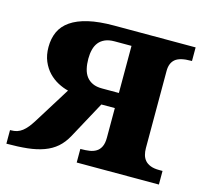

<svg xmlns="http://www.w3.org/2000/svg" viewBox="-83 -631 780 725"><g transform="rotate(15 306.5 -268.0)"><path d="M294.9 -479Q272.9 -479 257.8 -472.4Q242.7 -465.8 233.4 -454.1Q224.1 -442.4 220 -426Q215.8 -409.7 215.8 -390.1Q215.8 -368.7 220 -351.1Q224.1 -333.5 233.6 -321Q243.2 -308.6 258.1 -301.8Q272.9 -294.9 294.9 -294.9H360.8V-479ZM230 -91.8Q214.8 -64 194.3 -46.1Q173.8 -28.3 145.8 -18.1Q117.7 -7.8 81.8 -3.9Q45.9 0 0 0V-53.2H2.9Q16.6 -53.2 27.3 -56.6Q38.1 -60.1 47.6 -67.4Q57.1 -74.7 66.2 -85.9Q75.2 -97.2 85 -112.8L172.9 -253.9Q152.8 -258.8 132.6 -269.5Q112.3 -280.3 95.9 -297.4Q79.6 -314.5 69.3 -338.6Q59.1 -362.8 59.1 -394Q59.1 -427.2 71 -453.6Q83 -480 109.4 -498.3Q135.7 -516.6 177.2 -526.4Q218.8 -536.1 277.8 -536.1H596.2V-482.9H592.8Q549.3 -482.9 531.2 -467.8Q513.2 -452.6 513.2 -421.9V-120.1Q513.2 -106.4 516.4 -94.5Q519.5 -82.5 527.3 -73.2Q535.2 -64 548.8 -58.6Q562.5 -53.2 583 -53.2H596.2V0H274.9V-53.2H278.8Q295.4 -53.2 310.3 -55.4Q325.2 -57.6 336.4 -64.5Q347.7 -71.3 354.2 -84.7Q360.8 -98.1 360.8 -120.1V-235.8H308.1Z"/></g></svg>

Font: Droid Serif
Style: Bold
Weight: 700
Designer: Monotype Design team
Foundry: Monotype Imaging Inc.
Version: Version 1.03